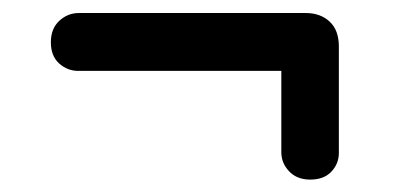

<svg xmlns="http://www.w3.org/2000/svg" viewBox="-20 -446 629 302"><path d="M60 -379.5Q60 -401 73.2 -413.2Q86.5 -425.5 104 -425.5H461Q484 -425.5 498.5 -412Q513 -398.5 513 -373V-205.5Q513 -188.5 501.2 -176Q489.5 -163.5 468 -163.5Q447 -163.5 434.8 -176.5Q422.5 -189.5 422.5 -206.5V-334.5H103Q86 -334.5 73 -346.2Q60 -358 60 -379.5Z"/></svg>

Font: Fraunces 9pt SuperSoft SemiBold
Style: Regular
Weight: 600
Version: Version 1.000;[0bf87f6ff]